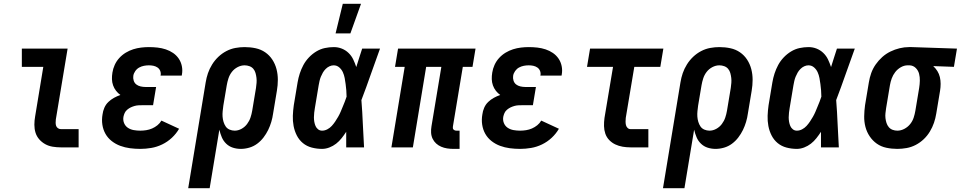

<svg xmlns="http://www.w3.org/2000/svg" viewBox="-20 -776 5059 1011"><path d="M300 0Q279 0 257.5 -3.5Q236 -7 218 -17Q200 -27 186.5 -42.5Q173 -58 167 -77.5Q161 -97 161 -119Q161 -141 165 -163L208 -424H95V-520H336L274 -147Q273 -138 273 -129.5Q273 -121 275.5 -113.5Q278 -106 285 -101Q292 -96 301 -96H394V0Z M719 8Q691 8 664.5 4.5Q638 1 613.5 -8Q589 -17 568.5 -33Q548 -49 535.5 -71Q523 -93 519 -119.5Q515 -146 520 -174Q522 -191 529.5 -208.5Q537 -226 550.5 -239Q564 -252 580.5 -261Q597 -270 614 -276Q601 -285 591 -298Q581 -311 575.5 -326.5Q570 -342 569.5 -359Q569 -376 572 -394Q575 -414 584 -434Q593 -454 608 -470.5Q623 -487 642 -498.5Q661 -510 681.5 -516.5Q702 -523 723 -525.5Q744 -528 764 -528Q787 -528 809.5 -525.5Q832 -523 853 -516Q874 -509 891.5 -497Q909 -485 921 -467.5Q933 -450 937.5 -428Q942 -406 938 -384L937 -378H825L826 -380Q828 -392 823.5 -403Q819 -414 809.5 -420.5Q800 -427 788.5 -429.5Q777 -432 764 -432Q751 -432 738 -429.5Q725 -427 713 -420.5Q701 -414 692.5 -402Q684 -390 682 -377Q680 -364 684 -351.5Q688 -339 697.5 -331.5Q707 -324 720 -321Q733 -318 746 -318H802L786 -222H730Q720 -222 709.5 -221.5Q699 -221 688.5 -218Q678 -215 668.5 -210.5Q659 -206 650 -198.5Q641 -191 636.5 -181Q632 -171 630 -161Q627 -143 633.5 -127.5Q640 -112 653.5 -103Q667 -94 684 -91Q701 -88 719 -88Q734 -88 750 -90.5Q766 -93 781 -99.5Q796 -106 809 -116.5Q822 -127 830 -141L923 -98Q908 -72 885 -50.5Q862 -29 834 -15.5Q806 -2 776.5 3Q747 8 719 8Z M971 215 1063 -342Q1067 -367 1075 -390.5Q1083 -414 1097 -436.5Q1111 -459 1130 -477Q1149 -495 1172 -507Q1195 -519 1219.5 -523.5Q1244 -528 1268 -528Q1298 -528 1326 -522Q1354 -516 1376.5 -500.5Q1399 -485 1414 -462Q1429 -439 1436 -412Q1443 -385 1443 -356Q1443 -327 1438 -298L1418 -178Q1415 -156 1408.5 -134Q1402 -112 1392 -91.5Q1382 -71 1367.5 -52Q1353 -33 1334 -19Q1315 -5 1292.5 1.5Q1270 8 1248 8Q1226 8 1206 1.5Q1186 -5 1171 -19.5Q1156 -34 1148 -53Q1140 -72 1135 -93L1084 215ZM1216 -88Q1234 -88 1251.5 -97.5Q1269 -107 1281 -123Q1293 -139 1299 -157Q1305 -175 1308 -193L1328 -313Q1330 -327 1331 -340Q1332 -353 1330.5 -366Q1329 -379 1325.5 -391.5Q1322 -404 1314 -413.5Q1306 -423 1293.5 -427.5Q1281 -432 1268 -432Q1249 -432 1231 -422.5Q1213 -413 1201 -397.5Q1189 -382 1183 -363.5Q1177 -345 1174 -327L1156 -220Q1154 -205 1152.5 -190.5Q1151 -176 1152 -162Q1153 -148 1157 -134.5Q1161 -121 1168.5 -110Q1176 -99 1189 -93.5Q1202 -88 1216 -88Z M1676 8Q1648 8 1621.5 1Q1595 -6 1575 -22.5Q1555 -39 1543 -62.5Q1531 -86 1526 -112.5Q1521 -139 1522 -166.5Q1523 -194 1527 -222L1547 -342Q1551 -366 1558.5 -389Q1566 -412 1577.5 -433.5Q1589 -455 1606.5 -473.5Q1624 -492 1645.5 -505Q1667 -518 1690.5 -523Q1714 -528 1738 -528Q1760 -528 1780 -520Q1800 -512 1815.5 -497Q1831 -482 1840 -463Q1849 -444 1856 -423Q1864 -448 1871.5 -472Q1879 -496 1887 -520H1981Q1956 -452 1932.5 -384.5Q1909 -317 1883 -249Q1888 -187 1890.5 -124.5Q1893 -62 1897 0H1803Q1803 -20 1803 -40.5Q1803 -61 1803 -82Q1792 -65 1779 -48.5Q1766 -32 1750 -19.5Q1734 -7 1714.5 0.5Q1695 8 1676 8ZM1676 -88Q1690 -88 1703.5 -95Q1717 -102 1727 -113Q1737 -124 1745 -136Q1753 -148 1760.5 -161Q1768 -174 1773.5 -187Q1779 -200 1784.5 -213.5Q1790 -227 1795.5 -240.5Q1801 -254 1805 -267Q1805 -284 1803.5 -300.5Q1802 -317 1800 -333Q1798 -349 1795 -365Q1792 -381 1785.5 -395.5Q1779 -410 1766.5 -421Q1754 -432 1737 -432Q1726 -432 1715 -427Q1704 -422 1695 -413Q1686 -404 1680 -393.5Q1674 -383 1669.5 -372Q1665 -361 1662.5 -349.5Q1660 -338 1658 -327L1638 -207Q1636 -195 1634.5 -182.5Q1633 -170 1633 -158Q1633 -146 1635 -134.5Q1637 -123 1641.5 -112.5Q1646 -102 1655 -95Q1664 -88 1676 -88ZM1747 -600 1785 -756H1881L1825 -600Z M2368 8Q2351 8 2334.5 5.5Q2318 3 2303 -3.5Q2288 -10 2276.5 -20.5Q2265 -31 2258 -45.5Q2251 -60 2250 -77Q2249 -94 2252 -111L2304 -424H2224L2154 0H2041L2111 -424H2060L2076 -520H2484L2468 -424H2417L2365 -111Q2364 -107 2364.5 -102Q2365 -97 2368 -94Q2371 -91 2375 -89.5Q2379 -88 2384 -88H2400V8Z M2719 8Q2691 8 2664.5 4.5Q2638 1 2613.5 -8Q2589 -17 2568.5 -33Q2548 -49 2535.5 -71Q2523 -93 2519 -119.5Q2515 -146 2520 -174Q2522 -191 2529.5 -208.5Q2537 -226 2550.5 -239Q2564 -252 2580.5 -261Q2597 -270 2614 -276Q2601 -285 2591 -298Q2581 -311 2575.5 -326.5Q2570 -342 2569.5 -359Q2569 -376 2572 -394Q2575 -414 2584 -434Q2593 -454 2608 -470.5Q2623 -487 2642 -498.5Q2661 -510 2681.5 -516.5Q2702 -523 2723 -525.5Q2744 -528 2764 -528Q2787 -528 2809.5 -525.5Q2832 -523 2853 -516Q2874 -509 2891.5 -497Q2909 -485 2921 -467.5Q2933 -450 2937.5 -428Q2942 -406 2938 -384L2937 -378H2825L2826 -380Q2828 -392 2823.5 -403Q2819 -414 2809.5 -420.5Q2800 -427 2788.5 -429.5Q2777 -432 2764 -432Q2751 -432 2738 -429.5Q2725 -427 2713 -420.5Q2701 -414 2692.5 -402Q2684 -390 2682 -377Q2680 -364 2684 -351.5Q2688 -339 2697.5 -331.5Q2707 -324 2720 -321Q2733 -318 2746 -318H2802L2786 -222H2730Q2720 -222 2709.5 -221.5Q2699 -221 2688.5 -218Q2678 -215 2668.5 -210.5Q2659 -206 2650 -198.5Q2641 -191 2636.5 -181Q2632 -171 2630 -161Q2627 -143 2633.5 -127.5Q2640 -112 2653.5 -103Q2667 -94 2684 -91Q2701 -88 2719 -88Q2734 -88 2750 -90.5Q2766 -93 2781 -99.5Q2796 -106 2809 -116.5Q2822 -127 2830 -141L2923 -98Q2908 -72 2885 -50.5Q2862 -29 2834 -15.5Q2806 -2 2776.5 3Q2747 8 2719 8Z M3300 0Q3279 0 3258.5 -3.5Q3238 -7 3220 -15.5Q3202 -24 3188 -38.5Q3174 -53 3167.5 -72Q3161 -91 3160.5 -112Q3160 -133 3163 -155L3208 -424H3071L3087 -520H3473L3457 -424H3320L3275 -155Q3274 -145 3274 -135.5Q3274 -126 3276 -117.5Q3278 -109 3284.5 -102.5Q3291 -96 3301 -96H3394V0Z M3471 215 3563 -342Q3567 -367 3575 -390.5Q3583 -414 3597 -436.5Q3611 -459 3630 -477Q3649 -495 3672 -507Q3695 -519 3719.5 -523.5Q3744 -528 3768 -528Q3798 -528 3826 -522Q3854 -516 3876.5 -500.5Q3899 -485 3914 -462Q3929 -439 3936 -412Q3943 -385 3943 -356Q3943 -327 3938 -298L3918 -178Q3915 -156 3908.5 -134Q3902 -112 3892 -91.5Q3882 -71 3867.5 -52Q3853 -33 3834 -19Q3815 -5 3792.5 1.5Q3770 8 3748 8Q3726 8 3706 1.5Q3686 -5 3671 -19.5Q3656 -34 3648 -53Q3640 -72 3635 -93L3584 215ZM3716 -88Q3734 -88 3751.5 -97.5Q3769 -107 3781 -123Q3793 -139 3799 -157Q3805 -175 3808 -193L3828 -313Q3830 -327 3831 -340Q3832 -353 3830.5 -366Q3829 -379 3825.5 -391.5Q3822 -404 3814 -413.5Q3806 -423 3793.5 -427.5Q3781 -432 3768 -432Q3749 -432 3731 -422.5Q3713 -413 3701 -397.5Q3689 -382 3683 -363.5Q3677 -345 3674 -327L3656 -220Q3654 -205 3652.5 -190.5Q3651 -176 3652 -162Q3653 -148 3657 -134.5Q3661 -121 3668.5 -110Q3676 -99 3689 -93.5Q3702 -88 3716 -88Z M4176 8Q4148 8 4121.5 1Q4095 -6 4075 -22.5Q4055 -39 4043 -62.5Q4031 -86 4026 -112.5Q4021 -139 4022 -166.5Q4023 -194 4027 -222L4047 -342Q4051 -366 4058.5 -389Q4066 -412 4077.5 -433.5Q4089 -455 4106.5 -473.5Q4124 -492 4145.5 -505Q4167 -518 4190.5 -523Q4214 -528 4238 -528Q4260 -528 4280 -520Q4300 -512 4315.5 -497Q4331 -482 4340 -463Q4349 -444 4356 -423Q4364 -448 4371.5 -472Q4379 -496 4387 -520H4481Q4456 -452 4432.5 -384.5Q4409 -317 4383 -249Q4388 -187 4390.5 -124.5Q4393 -62 4397 0H4303Q4303 -20 4303 -40.5Q4303 -61 4303 -82Q4292 -65 4279 -48.5Q4266 -32 4250 -19.5Q4234 -7 4214.5 0.5Q4195 8 4176 8ZM4176 -88Q4190 -88 4203.5 -95Q4217 -102 4227 -113Q4237 -124 4245 -136Q4253 -148 4260.5 -161Q4268 -174 4273.5 -187Q4279 -200 4284.5 -213.5Q4290 -227 4295.5 -240.5Q4301 -254 4305 -267Q4305 -284 4303.5 -300.5Q4302 -317 4300 -333Q4298 -349 4295 -365Q4292 -381 4285.5 -395.5Q4279 -410 4266.5 -421Q4254 -432 4237 -432Q4226 -432 4215 -427Q4204 -422 4195 -413Q4186 -404 4180 -393.5Q4174 -383 4169.5 -372Q4165 -361 4162.5 -349.5Q4160 -338 4158 -327L4138 -207Q4136 -195 4134.5 -182.5Q4133 -170 4133 -158Q4133 -146 4135 -134.5Q4137 -123 4141.5 -112.5Q4146 -102 4155 -95Q4164 -88 4176 -88Z M4705 8Q4675 8 4647 2Q4619 -4 4597 -19.5Q4575 -35 4559.5 -58Q4544 -81 4537 -108Q4530 -135 4530.5 -164Q4531 -193 4535 -222L4555 -342Q4559 -367 4567.5 -391Q4576 -415 4591 -436.5Q4606 -458 4625.5 -475.5Q4645 -493 4668.5 -504.5Q4692 -516 4717 -522Q4742 -528 4766 -528H4781L5019 -520L5003 -424L4894 -428Q4907 -416 4916 -401.5Q4925 -387 4929 -370Q4933 -353 4933 -334.5Q4933 -316 4930 -298L4910 -178Q4906 -153 4898 -129.5Q4890 -106 4876.5 -83.5Q4863 -61 4844 -43Q4825 -25 4802 -13Q4779 -1 4754 3.5Q4729 8 4705 8ZM4705 -88Q4724 -88 4742 -97.5Q4760 -107 4772.5 -122.5Q4785 -138 4791 -156.5Q4797 -175 4800 -193L4820 -313Q4823 -332 4823.5 -351Q4824 -370 4819.5 -387.5Q4815 -405 4802 -418Q4789 -431 4770 -432H4759Q4741 -432 4723.5 -422Q4706 -412 4694 -396.5Q4682 -381 4675.5 -363Q4669 -345 4666 -327L4646 -207Q4644 -193 4642.5 -180Q4641 -167 4642.5 -154Q4644 -141 4648 -128.5Q4652 -116 4660 -106.5Q4668 -97 4680 -92.5Q4692 -88 4705 -88Z"/></svg>

Font: Iosevka Curly Slab
Style: Bold Italic
Weight: 700
Italic angle: -9°
Monospace: yes
Designer: Belleve Invis
Foundry: Belleve Invis
Version: Version 22.1.2; ttfautohint (v1.8.4)